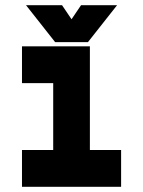

<svg xmlns="http://www.w3.org/2000/svg" viewBox="-20 -718 550 738"><path d="M64.5 0V-141.5H184.5V-398.5H64.5V-540H325.5V-141.5H445.5V0ZM192 -556 80 -698H218.5L255 -644L291.5 -698H430L318 -556Z"/></svg>

Font: Tourney Expanded Black
Style: Regular
Weight: 900
Width: 7
Designer: Tyler Finck
Foundry: Etcetera Type Co
Version: Version 1.010; ttfautohint (v1.8.3)